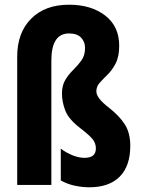

<svg xmlns="http://www.w3.org/2000/svg" viewBox="-20 -785 599 815"><path d="M486 -591Q486 -545 471 -516Q456 -487 437 -468.5Q418 -450 403.5 -434Q389 -418 389 -397Q389 -369 441 -329Q486 -294 509.5 -257.5Q533 -221 533 -166Q533 -80 488 -35Q443 10 359 10Q330 10 298.5 3.5Q267 -3 238 -19V-154Q262 -136 288.5 -125.5Q315 -115 339 -115Q387 -115 387 -155Q387 -176 374 -193Q361 -210 322 -240Q271 -279 257 -316Q243 -353 243 -387Q243 -423 257.5 -446.5Q272 -470 291.5 -489Q311 -508 326 -529Q341 -550 341 -582Q341 -607 324.5 -625Q308 -643 273 -643Q198 -643 198 -528V0H53V-545Q53 -646 112 -705.5Q171 -765 273 -765Q367 -765 426.5 -719Q486 -673 486 -591Z"/></svg>

Font: Noto Sans Hebrew ExtraCondensed ExtraBold
Style: Regular
Weight: 800
Width: 2
Designer: Monotype Design Team
Foundry: Monotype Imaging Inc.
Version: Version 2.004; ttfautohint (v1.8.4.7-5d5b)